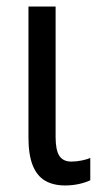

<svg xmlns="http://www.w3.org/2000/svg" viewBox="-20 -557 313 587"><path d="M150 -138Q150 -98 161.5 -80.5Q173 -63 198 -63Q214 -63 230.5 -66.5Q247 -70 256 -74V-6Q242 1 221.5 5.5Q201 10 179 10Q143 10 118 -4.5Q93 -19 80 -51.5Q67 -84 67 -137V-537H150Z"/></svg>

Font: Noto Sans Display Condensed
Style: Regular
Weight: 400
Width: 3
Designer: Monotype Design Team
Foundry: Monotype Imaging Inc.
Version: Version 2.003